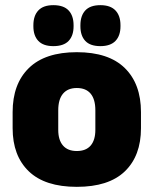

<svg xmlns="http://www.w3.org/2000/svg" viewBox="-20 -710 596 745"><path d="M278 15Q154.5 15 91.8 -45.2Q29 -105.5 29 -212.5V-275Q29 -384.5 92 -446Q155 -507.5 278 -507.5Q401.5 -507.5 464.2 -446Q527 -384.5 527 -275V-212.5Q527 -105.5 464.5 -45.2Q402 15 278 15ZM278 -124Q313.5 -124 331.8 -145.2Q350 -166.5 350 -206V-282Q350 -324.5 331.8 -346.5Q313.5 -368.5 278 -368.5Q243 -368.5 224.5 -346.5Q206 -324.5 206 -282V-206Q206 -166.5 224.5 -145.2Q243 -124 278 -124ZM187 -531Q148 -531 128.8 -551.2Q109.5 -571.5 109.5 -608V-612Q109.5 -649 128.8 -669.5Q148 -690 187 -690Q227 -690 246.2 -669.5Q265.5 -649 265.5 -612V-608Q265.5 -571.5 246.2 -551.2Q227 -531 187 -531ZM369.5 -531Q330 -531 311 -551.2Q292 -571.5 292 -608V-612Q292 -649 311 -669.5Q330 -690 369.5 -690Q408.5 -690 428 -669.5Q447.5 -649 447.5 -612V-608Q447.5 -571.5 428 -551.2Q408.5 -531 369.5 -531Z"/></svg>

Font: Anek Bangla ExtraBold
Style: Regular
Weight: 800
Designer: Sulekha Rajkumar (Bangla), Yesha Goshar (Latin)
Foundry: Ek Type
Version: Version 1.003